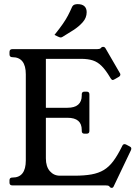

<svg xmlns="http://www.w3.org/2000/svg" viewBox="-20 -898 674 930"><path d="M609 -188.2Q620 -183 614 -170L531 4Q527.8 12 521 12Q517.2 12 513 9L509 4Q506.2 1.8 502.7 0.9Q499.1 0 490.9 0H40Q26 0 26 -13V-25Q26 -38 40 -38H41Q105 -38 105 -121V-538Q105 -621 40 -621Q26 -621 26 -635V-646Q26 -660 40 -660H450Q462.2 -660 467.2 -664L472.1 -669Q474.1 -671 480 -671Q487 -671 491 -664L560 -545Q563 -541 563 -537Q563 -530.8 556 -526L536 -514.5Q529 -510.5 526 -510.5Q521 -510.5 516 -518.5L513 -523.5Q492 -558.8 472.5 -578.2Q453 -597.8 429.5 -605.4Q406 -613 372 -613H202.2V-376H307Q341 -376 358.5 -391Q376 -406 376 -435V-441Q376 -454 389 -454H400Q413 -454 413 -441V-263.5Q413 -250.5 400 -250.5H389Q376 -250.5 376 -263.5V-268.5Q376 -327.5 307 -327.5H202.2V-131Q202.2 -91 221.5 -69Q240.8 -47 269.8 -47H340.5Q388.6 -47 423.2 -53.2Q457.8 -59.5 482.9 -74.6Q508 -89.8 528.4 -117Q548.8 -144.2 569.8 -186.5L572.8 -192.5Q574.8 -197.5 579.9 -199.4Q585 -201.2 591.5 -197.5ZM244 -729Q269.8 -761.2 284.4 -782.4Q299 -803.5 308.9 -822.2Q318.8 -841 329.8 -866Q333.8 -873.2 340.8 -875.6Q347.8 -878 356 -878Q378 -878 388.9 -867.8Q399.8 -857.5 399.8 -839Q399.8 -812 380.9 -790.6Q362 -769.2 335 -751.9Q308 -734.5 283 -719.5Q280.5 -718.5 277.8 -717.2Q275 -716 272.5 -716.8Q268.5 -716.8 259.8 -721.2Z"/></svg>

Font: Young Serif Light
Style: Regular
Weight: 300
Designer: Bastien Sozeau
Foundry: NBR — Bastien Sozeau
Version: Version 5.001